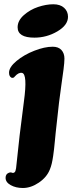

<svg xmlns="http://www.w3.org/2000/svg" viewBox="-20 -706 355 921"><path d="M64.5 -575.2Q64.5 -606.9 94.2 -633.3Q124 -659.7 162.6 -672.6Q201.2 -685.5 235.8 -685.5Q269 -685.5 287.6 -668.5Q306.2 -651.4 306.2 -625.5Q306.2 -585.4 255.1 -555.4Q204.1 -525.4 145 -525.4Q64.5 -525.4 64.5 -575.2ZM94.7 -219.2Q112.8 -351.6 85.4 -356.4Q68.8 -359.4 50.8 -338.9Q45.4 -330.6 35.6 -333Q23.4 -338.9 23.4 -357.4Q23.4 -383.8 59.3 -413.6Q95.2 -443.4 144.5 -462.6Q193.8 -481.9 232.9 -481.9Q260.3 -481.9 274.7 -466.1Q289.1 -450.2 289.1 -424.8Q289.1 -406.7 284.7 -372.6Q280.3 -338.4 273.4 -291Q266.6 -243.7 263.2 -214.4L247.1 -69.3Q246.1 -58.1 243.4 -31.2Q240.7 -4.4 239.3 9Q237.8 22.5 234.9 42.7Q231.9 63 228.3 78.4Q224.6 93.8 219.2 106.9Q204.6 144 166.5 169.9Q128.4 195.8 89.8 195.8Q56.2 195.8 31.5 182.1Q6.8 168.5 6.8 147Q6.8 128.9 22 123Q28.3 119.6 35.2 121.6Q35.6 121.6 38.1 122.6Q40.5 123.5 41.7 123.5Q43 123.5 45.2 123Q47.4 122.6 49.8 120.6Q54.7 117.2 57.1 101.1Q73.2 -47.4 74.2 -56.6Z"/></svg>

Font: Cooper* ExtraBold
Style: Italic
Weight: 800
Italic angle: -7°
Designer: Owen Earl
Foundry: indestructible type*
Version: Version 0.001